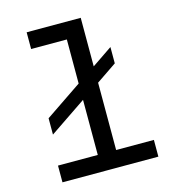

<svg xmlns="http://www.w3.org/2000/svg" viewBox="-109 -820 817 909"><g transform="rotate(-15 300.0 -365.0)"><path d="M85 0V-82H280V-352L100 -230V-310L280 -432V-648H105V-730H370V-492L470 -560V-480L370 -412V-82H555V0Z"/></g></svg>

Font: Tiny
Style: Regular
Weight: 400
Designer: Philipp Nurullin, Konstantin Bulenkov
Foundry: JetBrains
Version: Version 2.251; ttfautohint (v1.8.4.7-5d5b)